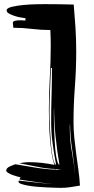

<svg xmlns="http://www.w3.org/2000/svg" viewBox="-20 -791 456 927"><path d="M335 -201Q335 -162 339 -124Q343 -86 348 -47.5Q353 -9 358.5 29Q364 67 366 105Q343 109 320.5 112.5Q298 116 275 116Q267 116 249.5 115.5Q232 115 209 114Q186 113 161.5 111Q137 109 117 105.5Q97 102 83.5 97.5Q70 93 69 86L71 81Q113 86 154 90Q195 95 236 97Q195 94 155 88Q115 82 74 76L79 65Q74 64 62.5 61Q51 58 39.5 53.5Q28 49 19 43.5Q10 38 10 32Q10 26 15 21Q20 16 27.5 12.5Q35 9 42 6.5Q49 4 54 2L150 18Q198 26 247 28L246 25Q201 23 158.5 14Q116 5 73 -3Q85 -5 97 -6.5Q109 -8 121 -8Q152 -8 182.5 -4.5Q213 -1 243 5Q234 -19 229 -53.5Q224 -88 221 -125Q218 -162 217 -198Q216 -234 216 -260Q216 -338 220.5 -416Q225 -494 225 -572Q225 -591 224.5 -609Q224 -627 223 -646Q178 -646 133.5 -651.5Q89 -657 44 -657V-661Q44 -668 43 -672.5Q42 -677 42 -680Q42 -689 54 -691Q66 -693 75 -693H79L103 -692V-703Q96 -704 81 -706.5Q66 -709 50.5 -714Q35 -719 23.5 -725.5Q12 -732 12 -741Q12 -752 37 -758Q62 -764 94 -767Q126 -770 156 -770.5Q186 -771 195 -771Q230 -771 265.5 -770.5Q301 -770 336 -769Q341 -712 344.5 -656Q348 -600 348 -543Q348 -457 341.5 -372Q335 -287 335 -201ZM219 -246Q219 -238 219.5 -217Q220 -196 221.5 -168.5Q223 -141 225 -111Q227 -81 230.5 -56Q234 -31 239 -14Q244 3 251 5Q241 -47 234 -98.5Q227 -150 227 -203Q227 -269 229 -333Q231 -397 231 -463H226Q224 -409 221.5 -354.5Q219 -300 219 -246ZM241 -277Q240 -264 240 -252V-227Q240 -219 240.5 -199.5Q241 -180 242 -154.5Q243 -129 244.5 -102Q246 -75 249 -51.5Q252 -28 256.5 -12.5Q261 3 267 5Q255 -65 248 -135Q241 -205 241 -277ZM343 58Q338 -5 328.5 -68Q319 -131 318 -195Q317 -188 317 -182V-169Q317 -112 327.5 -55.5Q338 1 343 58ZM250 29 276 28 247 25Z"/></svg>

Font: Finger Paint
Style: Regular
Weight: 400
Designer: Ralph du Carrois
Foundry: Ralph du Carrois
Version: Version 1.002